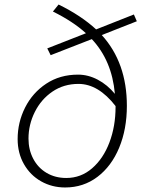

<svg xmlns="http://www.w3.org/2000/svg" viewBox="-20 -816 637 849"><path d="M58 -201Q58 -275 91 -340.5Q124 -406 184.5 -446Q245 -486 325 -486Q370 -486 412.5 -463.5Q455 -441 488 -401Q475 -548 386 -643L204 -572L189 -602L360 -669Q303 -721 214 -765L239 -796Q339 -747 405 -686L572 -752L585 -722L430 -661Q541 -539 541 -348Q541 -245 507 -163Q473 -81 411 -34Q349 13 268 13Q210 13 162 -14Q114 -41 86 -90Q58 -139 58 -201ZM273 -29Q338 -29 387.5 -72Q437 -115 464 -186.5Q491 -258 491 -343V-347Q415 -445 327 -445Q262 -445 212 -411Q162 -377 134 -321Q106 -265 106 -203Q106 -154 127 -114Q148 -74 186 -51.5Q224 -29 273 -29Z"/></svg>

Font: Nebula Sans Light
Style: Regular
Weight: 300
Italic angle: -9°
Designer: Paul D. Hunt for Adobe (as Source Sans)
Foundry: Nebula Entertainment & Broadcasting LLC
Version: Version 1.010